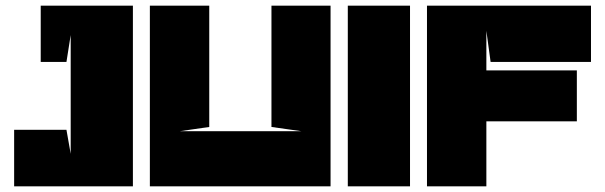

<svg xmlns="http://www.w3.org/2000/svg" viewBox="-20 -659 2139 679"><path d="M215 -200H30V0H450V-639H124V-440H215L230 -535C230 -243 230 -401 230 -115L215 -200Z M616 -195 720 -210V-639H510V0H1149V-639H940V-210L1046 -195H616Z M1210 0H1430V-639H1210V0Z M1700 0V-230H2020V-410H1700V-550L1715 -440H2070V-639H1490V0H1700Z"/></svg>

Font: Banana Brick
Style: Regular
Weight: 400
Designer: artmaker
Foundry: artmaker
Version: Version 4.000 2011 initial release